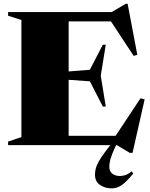

<svg xmlns="http://www.w3.org/2000/svg" viewBox="-20 -780 806 1032"><path d="M23.5 0V-19L95 -43V-672.5L23.5 -695.5V-715H580L655.5 -759.5H666L718 -485.5L698.5 -479.5L576.5 -665H349V-396L463 -405L532.5 -539.5H548.5L521.5 -373L548.5 -207.5H532.5L463 -343L349 -351V-50H601.5L735 -251.5L757.5 -246L692.5 41.5H677.5L608 0H604L598.5 12Q581 50 574.5 72.2Q568 94.5 567.5 115Q567 140.5 583.5 153.2Q600 166 624.5 166Q635.5 166 650.2 162.2Q665 158.5 688.5 141L696 153.5Q655.5 201.5 631.5 217Q607.5 232.5 579.5 232.5Q544.5 232.5 517.5 214Q490.5 195.5 490.5 158.5Q490.5 143.5 494.5 126.8Q498.5 110 511.8 86Q525 62 552.5 26.5L573 0Z"/></svg>

Font: Newsreader 72pt ExtraBold
Style: Regular
Weight: 800
Designer: Hugues Gentile
Foundry: Production Type
Version: Version 1.003; ttfautohint (v1.8.3)